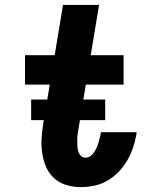

<svg xmlns="http://www.w3.org/2000/svg" viewBox="-20 -755 640 783"><path d="M309 8Q279 8 250.5 -0.5Q222 -9 201 -28Q180 -47 168.5 -73Q157 -99 152.5 -128.5Q148 -158 149.5 -188Q151 -218 156 -249L183 -410H82V-530H203L237 -735H384L350 -530H484V-410H330L300 -229Q298 -218 296.5 -206.5Q295 -195 295 -183.5Q295 -172 295.5 -160.5Q296 -149 299 -138.5Q302 -128 309.5 -120Q317 -112 329 -112Q339 -112 348 -118Q357 -124 363 -133Q369 -142 373.5 -151.5Q378 -161 381 -171Q384 -181 386.5 -191Q389 -201 391 -211Q391 -212 391 -213.5Q391 -215 392 -216H537Q537 -214 536.5 -211Q536 -208 536 -205Q531 -178 522 -151.5Q513 -125 498.5 -100Q484 -75 463 -53.5Q442 -32 416.5 -17.5Q391 -3 363.5 2.5Q336 8 309 8ZM107 -265V-349H409V-265Z"/></svg>

Font: Iosevka Slab HvExObl
Style: Regular
Weight: 900
Width: 7
Italic angle: -9°
Monospace: yes
Designer: Belleve Invis
Foundry: Belleve Invis
Version: Version 11.1.1; ttfautohint (v1.8.3)